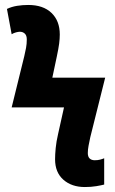

<svg xmlns="http://www.w3.org/2000/svg" viewBox="-20 -744 465 774"><path d="M322 10Q269 10 235.5 -19.5Q202 -49 202 -102Q202 -121 204.5 -147Q207 -173 214 -203L238 -311H27L78 -518Q82 -535 85 -551Q88 -567 88 -585Q88 -601 80 -608.5Q72 -616 60 -616Q54 -616 44.5 -613.5Q35 -611 27 -606L8 -708Q27 -717 49 -720.5Q71 -724 94 -724Q154 -724 187.5 -692Q221 -660 221 -605Q221 -588 218.5 -568.5Q216 -549 209 -516L191 -431H404L344 -191Q340 -172 337 -156.5Q334 -141 334 -127Q334 -112 341.5 -105Q349 -98 362 -98Q374 -98 383.5 -100.5Q393 -103 400 -106V0Q389 3 368 6.5Q347 10 322 10Z"/></svg>

Font: Noto Sans Display Condensed
Style: Bold
Weight: 700
Width: 3
Designer: Monotype Design Team
Foundry: Monotype Imaging Inc.
Version: Version 2.003